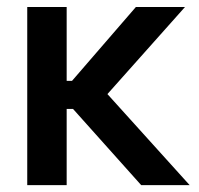

<svg xmlns="http://www.w3.org/2000/svg" viewBox="-20 -541 582 561"><path d="M59.6 -520.5H174.8V-304.7H190.4L377 -520.5H520.5L293.9 -266.1L534.2 0H392.6L193.4 -222.7H174.8V0H59.6Z"/></svg>

Font: Reddit Sans Chocolate SemiBold
Style: Regular
Weight: 600
Designer: Stephen Hutchings
Foundry: Reddit
Version: Version 1.011